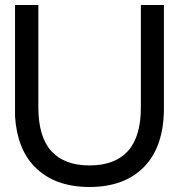

<svg xmlns="http://www.w3.org/2000/svg" viewBox="-20 -730 714 766"><path d="M133 -710V-302Q133 -184 185 -127Q237 -70 337 -70Q438 -70 490 -127Q542 -184 542 -302V-710H634V-299Q634 -146 555.5 -65Q477 16 337 16Q197 16 118 -65Q48 -137 40 -266V-710Z"/></svg>

Font: AtCorfu Sans
Style: AtCorfu Sans Regular
Weight: 400
Designer: Kostas Teopoulos
Foundry: Kostas Teopoulos
Version: Version 1.00 July 8, 2025, initial release